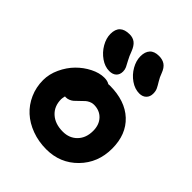

<svg xmlns="http://www.w3.org/2000/svg" viewBox="-233 -994 1116 1116"><g transform="rotate(45 325.0 -436.0)"><path d="M492.2 -624Q455.6 -624 420.9 -647.9Q386.2 -671.9 365.2 -708.7Q344.2 -745.6 344.2 -782.2Q344.2 -818.8 362.8 -839.4Q381.3 -859.9 419.9 -859.9Q449.2 -859.9 469 -846.2Q488.8 -832.5 501 -799.8Q509.8 -774.9 523.2 -753.4Q536.6 -731.9 543.7 -717Q550.8 -702.1 550.8 -681.2Q550.8 -655.3 534.9 -639.6Q519 -624 492.2 -624ZM276.9 -592.8Q240.7 -592.8 206.1 -616.9Q171.4 -641.1 150.1 -678Q128.9 -714.8 128.9 -751Q128.9 -828.1 210 -828.1Q237.3 -828.1 256.1 -813.5Q274.9 -798.8 288.1 -764.2Q297.9 -736.8 310.5 -713.9Q323.2 -690.9 329.6 -677.5Q335.9 -664.1 335.9 -647.9Q335.9 -622.1 320.3 -607.4Q304.7 -592.8 276.9 -592.8ZM339.8 -12.2Q275.9 -12.2 220.5 -32.7Q165 -53.2 126 -88.9Q86.9 -124.5 64.5 -175Q42 -225.6 42 -284.2Q42 -333.5 64.7 -382.3Q87.4 -431.2 122.3 -466.6Q157.2 -502 200.7 -523.9Q244.1 -545.9 284.2 -545.9Q310.5 -545.9 327.1 -535.2Q331.1 -536.1 337.9 -536.1Q464.8 -536.1 536.4 -469.2Q607.9 -402.3 607.9 -286.1Q607.9 -169.4 530.8 -90.8Q453.6 -12.2 339.8 -12.2ZM194.8 -279.8Q194.8 -222.2 232.9 -187.5Q271 -152.8 335 -152.8Q389.2 -152.8 423.1 -188Q457 -223.1 457 -280.8Q457 -331.1 428.2 -361.6Q399.4 -392.1 352.1 -392.1Q337.4 -392.1 324.2 -385.7Q311 -379.4 303 -372.3Q294.9 -365.2 277.8 -348.1Q260.3 -330.6 252.2 -323.7Q244.1 -316.9 231.9 -311.5Q219.7 -306.2 205.1 -306.2Q201.2 -306.2 199.2 -307.1Q194.8 -287.1 194.8 -279.8Z"/></g></svg>

Font: Shantell Sans Bouncy
Style: Bold
Weight: 700
Designer: Stephen Nixon, Anya Danilova, Shantell Martin
Foundry: Arrow Type
Version: Version 1.006;[9816181b4]